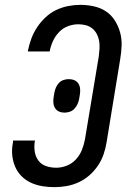

<svg xmlns="http://www.w3.org/2000/svg" viewBox="-20 -763 540 791"><path d="M204 8Q179 8 154.5 4Q130 0 108 -10Q86 -20 69 -37Q52 -54 42.5 -76Q33 -98 30.5 -123Q28 -148 33 -174L34 -184H124L123 -178Q120 -157 123.5 -136.5Q127 -116 139 -100.5Q151 -85 170.5 -78.5Q190 -72 212 -72Q233 -72 255 -80.5Q277 -89 293 -106.5Q309 -124 317.5 -145.5Q326 -167 330 -189L387 -531Q389 -547 390 -563Q391 -579 388.5 -594Q386 -609 379 -622.5Q372 -636 360.5 -645.5Q349 -655 334 -659Q319 -663 303 -663Q282 -663 261 -655.5Q240 -648 224 -631.5Q208 -615 198.5 -594.5Q189 -574 185 -553V-551H95V-554Q100 -579 109 -603.5Q118 -628 132.5 -650Q147 -672 167 -691Q187 -710 211 -721.5Q235 -733 260.5 -738Q286 -743 311 -743Q339 -743 366.5 -737Q394 -731 416 -716.5Q438 -702 452.5 -679.5Q467 -657 474.5 -630.5Q482 -604 481 -575.5Q480 -547 475 -518L419 -176Q415 -151 406.5 -126.5Q398 -102 383 -80Q368 -58 348 -40.5Q328 -23 304 -12Q280 -1 254.5 3.5Q229 8 204 8ZM246 -299Q233 -299 223 -303.5Q213 -308 207 -317.5Q201 -327 200 -339Q199 -351 201 -363L204 -381Q206 -392 210.5 -402.5Q215 -413 223 -421.5Q231 -430 242 -433.5Q253 -437 263 -437Q276 -437 286.5 -432.5Q297 -428 303 -418.5Q309 -409 310 -397Q311 -385 309 -373L306 -355Q304 -344 299 -333.5Q294 -323 286 -314.5Q278 -306 267 -302.5Q256 -299 246 -299Z"/></svg>

Font: Iosevka Medium
Style: Italic
Weight: 500
Italic angle: -9°
Monospace: yes
Designer: Belleve Invis
Foundry: Belleve Invis
Version: Version 32.5.0; ttfautohint (v1.8.4)